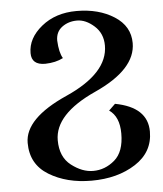

<svg xmlns="http://www.w3.org/2000/svg" viewBox="-52 -529 693 814"><g transform="rotate(-5 294.5 -122.0)"><path d="M305.2 239.3Q199.7 239.3 124.3 193.4Q48.8 147.5 48.8 56.2Q48.8 -47.9 230 -128.4Q411.1 -209 411.1 -326.7Q411.1 -378.4 375.2 -410.4Q339.4 -442.4 302.2 -442.4Q265.6 -442.4 238.5 -422.4Q211.4 -402.3 211.4 -365.2Q213.9 -313.5 229 -289.1Q197.3 -272.5 152.3 -271.5Q94.2 -271.5 94.2 -321.8Q94.2 -385.3 154.3 -434.1Q214.4 -482.9 303.7 -482.9Q397.9 -482.9 463.6 -440.9Q529.3 -398.9 529.3 -326.7Q529.3 -214.8 353 -135Q176.8 -55.2 176.8 56.2Q176.8 127.4 222.9 163.1Q269 198.7 315.4 198.7Q366.2 198.7 407 163.8Q447.8 128.9 447.8 50.8Q447.8 -21 404.8 -50.3L432.1 -76.7Q569.3 -50.8 569.3 53.2Q569.3 140.6 492.7 189.9Q416 239.3 305.2 239.3Z"/></g></svg>

Font: Kelvinch
Style: Bold
Weight: 700
Designer: Paul James Miller
Foundry: High-Logic / Made with FontCreator
Version: Version 3.501;March 28, 2021;FontCreator 13.0.0.2683 64-bit